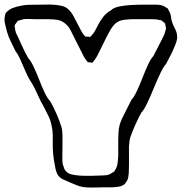

<svg xmlns="http://www.w3.org/2000/svg" viewBox="-49 -786 812 859"><path d="M694 -500Q683 -489 668.5 -458.5Q654 -428 639 -391.5Q624 -355 609.5 -324.5Q595 -294 584 -283Q571 -261 556.5 -228Q542 -195 534 -172Q531 -162 530 -151.5Q529 -141 528 -130Q528 -115 528 -92.5Q528 -70 528 -47.5Q528 -25 527 -10Q526 -3 525 5Q524 13 521 19Q520 21 518.5 24Q517 27 515 29Q514 31 512 33.5Q510 36 508 38Q505 41 499.5 43.5Q494 46 489 48Q486 49 483 49Q480 49 476 50Q462 52 447 52Q432 52 418 52Q396 52 369 53Q342 54 319 50Q306 48 292.5 42Q279 36 266 31Q250 24 233 16.5Q216 9 207 -8Q202 -18 199.5 -30.5Q197 -43 195 -54Q191 -75 189 -95.5Q187 -116 187 -137Q187 -159 187 -180.5Q187 -202 182 -223Q178 -246 167.5 -267.5Q157 -289 146 -310Q132 -333 118.5 -364.5Q105 -396 91 -418Q80 -433 68 -460Q56 -487 44.5 -514Q33 -541 21 -556Q11 -577 -0.5 -600Q-12 -623 -18 -645Q-22 -661 -26.5 -679.5Q-31 -698 -27 -714Q-26 -717 -25.5 -721Q-25 -725 -24 -727Q-23 -729 -20.5 -731Q-18 -733 -16 -735Q-6 -745 9 -750.5Q24 -756 38 -759Q59 -764 80 -764.5Q101 -765 122 -765Q139 -765 155.5 -765.5Q172 -766 189 -765Q209 -764 228.5 -759.5Q248 -755 262 -739Q269 -732 274.5 -723Q280 -714 284 -706Q292 -691 300 -675Q308 -659 317 -643Q319 -639 321.5 -636Q324 -633 327 -629Q328 -628 329.5 -626Q331 -624 332 -623Q334 -622 338.5 -622Q343 -622 346 -622Q348 -622 350.5 -621Q353 -620 354 -621Q356 -622 358.5 -625Q361 -628 362 -629Q370 -637 375.5 -647Q381 -657 386 -667Q397 -690 412 -709.5Q427 -729 449 -741Q460 -752 484.5 -757Q509 -762 537 -763.5Q565 -765 589.5 -765Q614 -765 625 -765Q639 -765 653.5 -765Q668 -765 681 -760Q683 -759 686 -757.5Q689 -756 691 -754L699 -750Q701 -749 702.5 -746Q704 -743 705 -741Q706 -739 707.5 -736.5Q709 -734 710 -732Q715 -722 716 -711Q717 -700 720 -690Q725 -674 733 -659.5Q741 -645 743 -629Q745 -615 740.5 -600.5Q736 -586 730 -573Q723 -555 713.5 -537.5Q704 -520 694 -500ZM610 -700H538Q525 -699 511 -698Q497 -697 485 -692Q465 -683 452 -663Q445 -653 438.5 -640.5Q432 -628 426 -617L392 -548Q387 -538 382.5 -530Q378 -522 371 -514Q370 -513 368 -509.5Q366 -506 364 -506Q361 -504 355 -507Q353 -507 349.5 -507Q346 -507 344 -508Q343 -509 342.5 -510Q342 -511 340 -512Q339 -515 336.5 -517.5Q334 -520 332 -523Q327 -530 323 -538.5Q319 -547 315 -555L285 -614Q277 -631 267 -650.5Q257 -670 241 -682Q226 -694 208 -697Q190 -700 171 -700H110Q94 -700 77 -701Q60 -702 46 -697Q42 -696 37.5 -695Q33 -694 30 -692Q29 -691 27.5 -689Q26 -687 25 -685Q24 -683 21 -679.5Q18 -676 17 -673Q16 -672 16.5 -669.5Q17 -667 17 -665Q18 -658 19 -652.5Q20 -647 22 -640Q33 -618 48.5 -583Q64 -548 78 -525Q89 -514 101.5 -487.5Q114 -461 126 -430Q138 -399 150.5 -372.5Q163 -346 174 -335Q188 -313 203 -278.5Q218 -244 225 -221Q230 -206 230.5 -182.5Q231 -159 230.5 -136Q230 -113 230 -98Q230 -86 230 -74Q230 -62 232 -50Q234 -46 235.5 -40.5Q237 -35 239 -30Q250 -10 271.5 -5.5Q293 -1 313 0Q336 1 361.5 0.5Q387 0 409 -1Q417 -1 425.5 -2Q434 -3 441 -6Q444 -7 446.5 -9Q449 -11 451 -12Q453 -14 456 -15Q459 -16 461 -18Q463 -20 464.5 -22.5Q466 -25 467 -27Q475 -40 477 -55Q479 -70 480 -86V-158Q480 -175 481 -192.5Q482 -210 486 -226Q490 -240 496 -253.5Q502 -267 509 -280Q517 -295 524.5 -310.5Q532 -326 540 -341Q551 -352 563.5 -379Q576 -406 588.5 -438Q601 -470 613.5 -497Q626 -524 637 -535Q648 -555 657.5 -574.5Q667 -594 677 -613Q682 -622 685.5 -630.5Q689 -639 691 -649Q692 -652 693 -655Q694 -658 694 -660Q694 -662 693 -665Q692 -668 691 -671Q691 -673 691 -676.5Q691 -680 689 -681Q687 -685 680 -689Q676 -693 673 -695Q671 -696 667.5 -696Q664 -696 662 -697Q650 -700 637 -700Q624 -700 610 -700Z"/></svg>

Font: Rubik Vinyl
Style: Regular
Weight: 400
Designer: Hubert and Fischer, NaN
Foundry: Hubert and Fischer, NaN
Version: Version 2.200